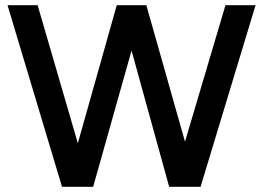

<svg xmlns="http://www.w3.org/2000/svg" viewBox="-20 -720 1014 740"><path d="M487 -525 339 0H219L9 -700H125L280 -168L430 -700H544L693 -174L849 -700H965L753 0H632Z"/></svg>

Font: Oak Sans SemiBold
Style: Regular
Weight: 600
Designer: Erik Kennedy, Walven
Foundry: Erik Kennedy, Walven
Version: Version 1.000